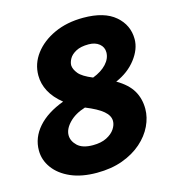

<svg xmlns="http://www.w3.org/2000/svg" viewBox="-107 -792 813 894"><g transform="rotate(-15 300.0 -345.0)"><path d="M16 -158Q16 -220 59.5 -269.5Q103 -319 184 -349Q143 -382 123.5 -419Q104 -456 104 -496Q104 -553 139 -599.5Q174 -646 235 -674Q296 -702 375 -702Q476 -702 528.5 -657Q581 -612 581 -544Q581 -496 544.5 -448.5Q508 -401 447 -375Q500 -344 522.5 -305.5Q545 -267 545 -218Q545 -177 525.5 -136Q506 -95 468 -61.5Q430 -28 375.5 -8Q321 12 251 12Q178 12 125.5 -11Q73 -34 44.5 -73Q16 -112 16 -158ZM264 -502Q265 -483 282 -462Q299 -441 348 -421Q390 -437 414 -463Q438 -489 438 -519Q438 -544 418.5 -560Q399 -576 367 -576Q329 -576 306 -563.5Q283 -551 273.5 -534Q264 -517 264 -502ZM168 -191Q168 -163 192 -140Q216 -117 266 -117Q306 -117 332.5 -130.5Q359 -144 372 -163.5Q385 -183 385 -202Q385 -228 358.5 -250.5Q332 -273 275 -296Q226 -281 197 -251Q168 -221 168 -191Z"/></g></svg>

Font: Radio Canada
Style: Bold Italic
Weight: 700
Italic angle: -12°
Designer: Charles Daoud, Etienne Aubert Bonn, Alexandre Saumier Demers, Jacques Le Bailly
Foundry: Radio-Canada
Version: Version 2.104; ttfautohint (v1.8.4.7-5d5b);gftools[0.9.28.de